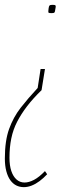

<svg xmlns="http://www.w3.org/2000/svg" viewBox="-62 -551 282 790"><path d="M123 -267 109 -180Q74 -146 49.5 -114Q25 -82 8.5 -50Q-8 -18 -15.5 18.5Q-23 55 -23 98Q-23 130 -15.5 152.5Q-8 175 6 187.5Q20 200 39 200Q57 200 78 189Q99 178 123 153L132 166Q117 182 101 194Q85 206 68.5 212.5Q52 219 36 219Q19 219 5 212Q-9 205 -19.5 190.5Q-30 176 -36 153.5Q-42 131 -42 101Q-42 28 -24.5 -20.5Q-7 -69 23 -107.5Q53 -146 93 -189L105 -267ZM167 -521Q165 -509 164 -504Q163 -499 159.5 -498Q156 -497 149 -497Q141 -497 138.5 -498.5Q136 -500 137 -507Q138 -519 139.5 -524Q141 -529 144.5 -530Q148 -531 156 -531Q164 -531 166 -529Q168 -527 167 -521Z"/></svg>

Font: Georama ExtraCondensed Thin
Style: Italic
Weight: 100
Width: 2
Italic angle: -9°
Designer: Jean-Baptiste Levee
Foundry: Production Type
Version: Version 1.001